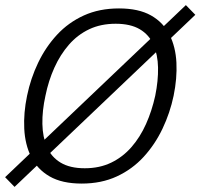

<svg xmlns="http://www.w3.org/2000/svg" viewBox="-43 -709 785 752"><path d="M277 10Q200 10 151.5 -18Q103 -46 79 -94.5Q55 -143 52 -205Q49 -267 63 -334Q77 -402 106.5 -463.5Q136 -525 180.5 -573Q225 -621 285.5 -648.5Q346 -676 423 -676Q500 -676 548.5 -648.5Q597 -621 621 -573Q645 -525 648 -463.5Q651 -402 637 -334Q623 -267 593.5 -205Q564 -143 519.5 -94.5Q475 -46 414.5 -18Q354 10 277 10ZM289 -50Q347 -50 392.5 -72Q438 -94 472 -133Q506 -172 529 -223.5Q552 -275 565 -334Q577 -393 576 -444Q575 -495 558 -534Q541 -573 504.5 -594.5Q468 -616 410 -616Q352 -616 306.5 -594.5Q261 -573 227 -534Q193 -495 170 -444Q147 -393 135 -334Q122 -275 123 -223.5Q124 -172 141 -133Q158 -94 194.5 -72Q231 -50 289 -50ZM685 -689 722 -651 14 23 -23 -15Z"/></svg>

Font: Epunda Slab Light
Style: Italic
Weight: 300
Italic angle: -12°
Designer: Simon Atzbach
Foundry: typofactur
Version: Version 1.102